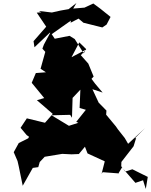

<svg xmlns="http://www.w3.org/2000/svg" viewBox="-20 -1147 989 1259"><path d="M251 -1066 221 -1064 283 -972 200 -877 206 -837 307 -933 319 -923 445 -1012 443 -998 495 -1025 527 -998 651 -967 679 -986 705 -1036 638 -1090 592 -1124 534 -1097 438 -1089 430 -1039 481 -1127 430 -1087 378 -1078 320 -1065 235 -1075ZM545 -825 529 -797 470 -891 436 -912 339 -893 311 -935 268 -855 258 -828 277 -807 246 -696 281 -673 215 -668 188 -604 270 -504 222 -490 326 -400 275 -342 156 -371 115 -309 155 -261 218 -217 181 -269 165 -240 103 -209 70 -149 95 -91 103 -56 129 71 195 -46 231 -51 251 -121 225 -68 273 -119 388 -138 449 -135 497 -137 537 -185 554 -141 667 -89 646 -7 653 -18 758 -10 753 -4 780 -49 868 52 918 35 936 92 949 13 848 -37 801 -22 775 -57 776 -85 856 -188 873 -243 863 -239 931 -307 820 -204 798 -242 753 -299 740 -318 676 -395 678 -422 627 -474 586 -562 653 -540 604 -598 580 -630 594 -645 559 -730 510 -785 545 -822 449 -772 500 -869ZM551 -330 517 -349 432 -322 318 -391 440 -394 452 -375 456 -505 507 -559 502 -439 543 -427 480 -348 572 -306Z"/></svg>

Font: Hussar Lance
Style: Regular
Weight: 700
Foundry: Cannot Into Space Fonts, PlusOne Fonts
Version: Version 2.27